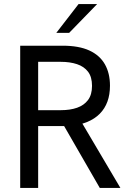

<svg xmlns="http://www.w3.org/2000/svg" viewBox="-20 -921 638 941"><path d="M79 0V-697H287Q367 -697 418 -673.5Q469 -650 494 -606Q519 -562 519 -501Q519 -414 469 -363.5Q419 -313 324 -304Q309 -303 288 -303Q267 -303 247 -303H167V0ZM469 0 288 -314 378 -325 570 0ZM167 -381H278Q324 -381 358 -393Q392 -405 411.5 -431Q431 -457 431 -500Q431 -544 411.5 -569.5Q392 -595 357.5 -606.5Q323 -618 278 -618H167ZM256 -760 365 -901H456L319 -760Z"/></svg>

Font: Hanken Grotesk
Style: Regular
Weight: 400
Designer: Alfredo Marco Pradil
Foundry: Hanken Design Co.
Version: Version 3.013